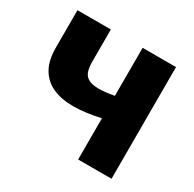

<svg xmlns="http://www.w3.org/2000/svg" viewBox="-121 -645 780 772"><g transform="rotate(30 269.0 -259.0)"><path d="M486 0H331V-191.5Q264 -176 208.2 -175.5Q152.5 -175 112.5 -192.8Q72.5 -210.5 50.5 -247.8Q28.5 -285 28.5 -345.5V-518.5H183.5V-368.5Q183.5 -341 190 -323.2Q196.5 -305.5 213.2 -296.8Q230 -288 258.5 -287.8Q287 -287.5 331 -295.5V-518.5H486Z"/></g></svg>

Font: Lato Black
Style: Regular
Weight: 900
Designer: Lukasz Dziedzic
Foundry: tyPoland Lukasz Dziedzic
Version: Version 2.007; 2014-02-27